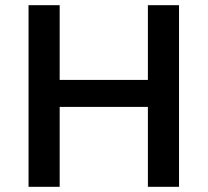

<svg xmlns="http://www.w3.org/2000/svg" viewBox="-20 -720 800 740"><path d="M90 -700H210V-412H550V-700H670V0H550V-308H210V0H90Z"/></svg>

Font: .
Style: 
Weight: 500
Designer: A.Korolkova, Vitaly Kuzmin
Foundry: ParaType Ltd
Version: Version 1.000; Glyphs 3.2, build 3192.0